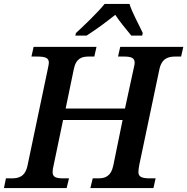

<svg xmlns="http://www.w3.org/2000/svg" viewBox="-30 -951 947 971"><path d="M351 -771H408C465 -808 494 -830 553 -876C580 -835 603 -810 634 -771H689L692 -784C678 -816 637 -889 625 -931H499C465 -888 383 -810 354 -784ZM-10 0H307L319 -49H290C252 -49 236 -56 236 -81C236 -90 238 -102 241 -114L289 -344H590L543 -114C531 -57 499 -49 467 -49H439L427 0H746L757 -49H728C685 -49 670 -58 670 -81C670 -90 672 -102 674 -115L776 -600C788 -657 822 -665 858 -665H886L897 -714H578L567 -665H596C634 -665 651 -658 651 -634C651 -625 648 -614 645 -600L602 -402H302L343 -600C354 -657 385 -665 419 -665H447L458 -714H140L129 -665H157C200 -665 217 -658 217 -634C217 -626 214 -614 210 -594L109 -113C97 -57 64 -49 29 -49H0Z"/></svg>

Font: Noto Serif Semi
Style: Italic
Weight: 600
Italic angle: -12°
Designer: Monotype Design Team
Foundry: Monotype Imaging Inc.
Version: Version 1.901